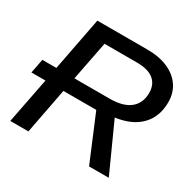

<svg xmlns="http://www.w3.org/2000/svg" viewBox="-153 -850 1027 1013"><g transform="rotate(30 360.5 -344.0)"><path d="M508.8 0 392.6 -277.3H192.4L139.2 0H28.8L83 -277.3H-2.4L14.2 -363.8H99.6L162.1 -688H467.3Q539.6 -688 592.8 -664.6Q645 -641.6 673.3 -599.9Q701.7 -558.1 701.7 -502Q701.7 -414.1 648.9 -359.4Q596.2 -304.7 497.1 -291L628.9 0ZM423.3 -363.8Q505.9 -363.8 547.9 -397.9Q589.8 -432.1 589.8 -494.1Q589.8 -545.9 555.4 -573.5Q521 -601.1 454.1 -601.1H255.9L209.5 -363.8Z"/></g></svg>

Font: Arimo Medium
Style: Italic
Weight: 500
Italic angle: -12°
Designer: Steve Matteson
Foundry: Monotype Imaging Inc.
Version: Version 1.33